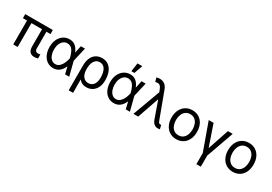

<svg xmlns="http://www.w3.org/2000/svg" viewBox="41 -1854 4477 3156"><g transform="rotate(30 2279.0 -276.0)"><path d="M550.8 -453.1H27.3V-530.3H550.8ZM189.5 0H105.5V-530.3H189.5ZM473.6 -530.3V-132.8Q473.6 -110.4 482.4 -97.2Q491.2 -84 504.4 -79.1Q517.6 -74.2 533.2 -74.2Q543 -74.2 553.7 -76.2Q564.5 -78.1 572.3 -80.1Q572.3 -81.1 573.2 -81.1Q574.2 -81.1 574.2 -81.1V-3.9Q537.1 6.8 503.9 6.8Q451.2 6.8 420.9 -25.9Q390.6 -58.6 390.6 -131.8V-530.3Z M642.6 -265.6Q642.6 -344.7 671.4 -406.2Q700.2 -467.8 752 -502.4Q803.7 -537.1 868.2 -537.1Q937.5 -537.1 981.9 -499Q1026.4 -460.9 1052.7 -392.6H1085L1099.6 -266.6L1168 0H1089.8L1025.4 -266.6Q1010.7 -341.8 974.6 -401.9Q938.5 -461.9 869.1 -461.9Q828.1 -461.9 795.9 -437Q763.7 -412.1 745.1 -366.7Q726.6 -321.3 726.6 -263.7Q726.6 -207 743.7 -161.6Q760.7 -116.2 792 -90.3Q823.2 -64.5 863.3 -64.5Q910.2 -64.5 943.8 -97.2Q977.5 -129.9 996.6 -174.8Q1015.6 -219.7 1025.4 -263.7L1083 -530.3H1161.1L1099.6 -263.7L1085 -132.8H1056.6Q1028.3 -65.4 980.5 -27.3Q932.6 10.7 863.3 10.7Q797.9 9.8 747.6 -25.4Q697.3 -60.5 669.9 -123Q642.6 -185.5 642.6 -265.6Z M1487.3 -537.1Q1556.6 -537.1 1606.9 -501.5Q1657.2 -465.8 1683.6 -400.4Q1710 -335 1710 -248V-238.3Q1710 -166 1683.6 -109.9Q1657.2 -53.7 1608.4 -22Q1559.6 9.8 1494.1 9.8Q1442.4 9.8 1405.3 -11.7Q1368.2 -33.2 1343.8 -71.8Q1319.3 -110.4 1298.8 -168.9L1352.5 -234.4Q1352.5 -197.3 1366.2 -158.2Q1379.9 -119.1 1410.6 -92.3Q1441.4 -65.4 1489.3 -65.4Q1533.2 -65.4 1563.5 -88.9Q1593.8 -112.3 1608.4 -151.4Q1623 -190.4 1623 -238.3V-248Q1623 -342.8 1588.9 -400.9Q1554.7 -459 1487.3 -459Q1441.4 -459 1411.1 -432.1Q1380.9 -405.3 1366.7 -363.3Q1352.5 -321.3 1352.5 -273.4L1355.5 197.3H1271.5V-272.5Q1271.5 -359.4 1299.3 -418.9Q1327.1 -478.5 1376 -507.8Q1424.8 -537.1 1487.3 -537.1Z M1793.9 -265.6Q1793.9 -344.7 1822.8 -406.2Q1851.6 -467.8 1903.3 -502.4Q1955.1 -537.1 2019.5 -537.1Q2088.9 -537.1 2133.3 -499Q2177.7 -460.9 2204.1 -392.6H2236.3L2251 -266.6L2319.3 0H2241.2L2176.8 -266.6Q2162.1 -341.8 2126 -401.9Q2089.8 -461.9 2020.5 -461.9Q1979.5 -461.9 1947.3 -437Q1915 -412.1 1896.5 -366.7Q1877.9 -321.3 1877.9 -263.7Q1877.9 -207 1895 -161.6Q1912.1 -116.2 1943.4 -90.3Q1974.6 -64.5 2014.6 -64.5Q2061.5 -64.5 2095.2 -97.2Q2128.9 -129.9 2147.9 -174.8Q2167 -219.7 2176.8 -263.7L2234.4 -530.3H2312.5L2251 -263.7L2236.3 -132.8H2208Q2179.7 -65.4 2131.8 -27.3Q2084 10.7 2014.6 10.7Q1949.2 9.8 1898.9 -25.4Q1848.6 -60.5 1821.3 -123Q1793.9 -185.5 1793.9 -265.6ZM2030.3 -751H2121.1L2064.5 -589.8H2006.8Z M2733.4 -88.9 2607.4 -447.3 2582 -508.8 2560.5 -562.5Q2546.9 -599.6 2530.8 -617.2Q2514.6 -634.8 2492.7 -638.2Q2470.7 -641.6 2435.5 -632.8L2414.1 -707Q2423.8 -710.9 2439.9 -713.9Q2456.1 -716.8 2474.6 -716.8Q2532.2 -716.8 2571.3 -687Q2610.4 -657.2 2631.8 -595.7L2812.5 -109.4Q2817.4 -96.7 2821.8 -88.9Q2826.2 -81.1 2834 -75.2Q2841.8 -69.3 2853.5 -69.3Q2863.3 -70.3 2873 -70.3L2890.6 2.9Q2880.9 4.9 2870.6 6.3Q2860.4 7.8 2851.6 7.8Q2824.2 7.8 2801.8 -2.9Q2779.3 -13.7 2762.2 -35.2Q2745.1 -56.6 2733.4 -88.9ZM2593.8 -562.5 2628.9 -404.3H2617.2L2477.5 0H2386.7Z M2959 -262.7Q2959 -344.7 2989.3 -406.7Q3019.5 -468.8 3074.7 -502.9Q3129.9 -537.1 3201.2 -537.1Q3272.5 -537.1 3327.1 -502.9Q3381.8 -468.8 3411.6 -406.7Q3441.4 -344.7 3441.4 -262.7Q3441.4 -181.6 3411.6 -119.6Q3381.8 -57.6 3327.1 -23.4Q3272.5 10.7 3201.2 10.7Q3129.9 10.7 3074.7 -23.4Q3019.5 -57.6 2989.3 -119.6Q2959 -181.6 2959 -262.7ZM3357.4 -262.7Q3357.4 -317.4 3340.3 -362.8Q3323.2 -408.2 3288.1 -435.5Q3252.9 -462.9 3201.2 -462.9Q3149.4 -462.9 3113.8 -435.5Q3078.1 -408.2 3060.5 -362.8Q3043 -317.4 3043 -262.7Q3043 -208 3060.5 -163.1Q3078.1 -118.2 3113.8 -90.8Q3149.4 -63.5 3201.2 -63.5Q3252.9 -63.5 3288.1 -90.8Q3323.2 -118.2 3340.3 -163.1Q3357.4 -208 3357.4 -262.7Z M3601.6 -530.3 3739.3 -128.9 3874 -530.3H3964.8L3780.3 -10.7V199.2H3696.3V-10.7L3509.8 -530.3Z M4032.2 -262.7Q4032.2 -344.7 4062.5 -406.7Q4092.8 -468.8 4147.9 -502.9Q4203.1 -537.1 4274.4 -537.1Q4345.7 -537.1 4400.4 -502.9Q4455.1 -468.8 4484.9 -406.7Q4514.6 -344.7 4514.6 -262.7Q4514.6 -181.6 4484.9 -119.6Q4455.1 -57.6 4400.4 -23.4Q4345.7 10.7 4274.4 10.7Q4203.1 10.7 4147.9 -23.4Q4092.8 -57.6 4062.5 -119.6Q4032.2 -181.6 4032.2 -262.7ZM4430.7 -262.7Q4430.7 -317.4 4413.6 -362.8Q4396.5 -408.2 4361.3 -435.5Q4326.2 -462.9 4274.4 -462.9Q4222.7 -462.9 4187 -435.5Q4151.4 -408.2 4133.8 -362.8Q4116.2 -317.4 4116.2 -262.7Q4116.2 -208 4133.8 -163.1Q4151.4 -118.2 4187 -90.8Q4222.7 -63.5 4274.4 -63.5Q4326.2 -63.5 4361.3 -90.8Q4396.5 -118.2 4413.6 -163.1Q4430.7 -208 4430.7 -262.7Z"/></g></svg>

Font: Pretendard GOV Variable
Style: Regular
Weight: 400
Designer: Base glyphs from Inter by Rasmus Andersson; Hangul glyphs from Noto Sans CJK(Source Han Sans) by Jang Soo-young and Kang
Foundry: Kil Hyung-jin
Version: Version 1.307;Glyphs 3.2 (3192)